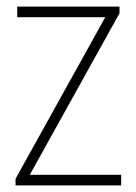

<svg xmlns="http://www.w3.org/2000/svg" viewBox="-20 -560 411 580"><path d="M27 0V-20L298 -508H32V-540H341V-520L70 -32H346V0Z"/></svg>

Font: Encode Sans Cnd Th
Style: Regular
Weight: 100
Width: 3
Designer: Multiple Designers
Foundry: Impallari Type
Version: Version 3.002; ttfautohint (v1.8.3) -l 8 -r 50 -G 200 -x 14 